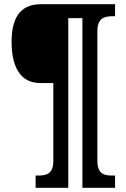

<svg xmlns="http://www.w3.org/2000/svg" viewBox="-20 -780 600 911"><path d="M149 111H304V-694H371V111H526V53H514C475 53 442 46 442 -17V-631C442 -694 475 -703 514 -703H526V-760H173C72 -760 35 -689 35 -582C35 -478 67 -386 171 -386H233V-17C233 46 200 53 160 53H149Z"/></svg>

Font: Noto Serif Tamil Condensed Black
Style: Regular
Weight: 900
Width: 3
Designer: Indian Type Foundry, Tom Grace, and the Monotype Design Team
Foundry: Monotype Imaging Inc.
Version: Version 2.004